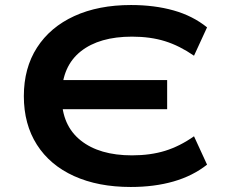

<svg xmlns="http://www.w3.org/2000/svg" viewBox="-20 -735 900 765"><path d="M501 10Q371 10 275 -33.5Q179 -77 127 -158.5Q75 -240 75 -352Q75 -464 127.5 -545.5Q180 -627 276 -671Q372 -715 502 -715Q595 -715 671.5 -693.5Q748 -672 805 -626L753 -513Q695 -553 637 -571Q579 -589 506 -589Q376 -589 302 -530.5Q228 -472 226 -359L208 -416H646V-300H208L226 -346Q227 -235 301.5 -175.5Q376 -116 506 -116Q579 -116 637.5 -134Q696 -152 753 -192L805 -79Q748 -34 671.5 -12Q595 10 501 10Z"/></svg>

Font: Nunito Sans 10pt Expanded
Style: Bold
Weight: 700
Width: 7
Designer: Vernon Adams
Foundry: Vernon Adams
Version: Version 3.101;gftools[0.9.27]